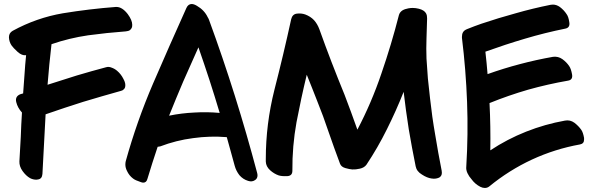

<svg xmlns="http://www.w3.org/2000/svg" viewBox="-20 -848 2936 952"><path d="M553.7 -813.5Q423.8 -803.7 292 -782.2Q161.1 -759.8 43 -695.3Q24.4 -684.6 24.4 -664.1Q24.4 -663.1 24.4 -662.1Q25.4 -640.6 37.1 -623Q45.9 -610.4 67.4 -590.8Q88.9 -571.3 109.4 -574.2Q104.5 -526.4 101.6 -479.5Q98.6 -432.6 94.7 -384.8Q91.8 -383.8 87.9 -382.8Q84 -381.8 81.1 -380.9Q53.7 -370.1 60.5 -341.8Q67.4 -313.5 88.9 -290Q85 -229.5 83 -168.9Q80.1 -108.4 76.2 -47.9Q75.2 -23.4 91.8 0Q108.4 23.4 128.9 35.2Q143.6 43 161.1 43Q164.1 43 167 42Q188.5 40 190.4 14.6Q194.3 -58.6 198.2 -132.8Q202.1 -207 206.1 -281.2Q298.8 -313.5 391.6 -342.8Q485.4 -371.1 580.1 -397.5Q588.9 -399.4 593.8 -405.3Q599.6 -410.2 600.6 -417Q604.5 -434.6 591.8 -457Q580.1 -480.5 560.5 -497.1Q547.9 -507.8 533.2 -512.7Q519.5 -518.6 505.9 -514.6Q432.6 -495.1 360.4 -473.6Q288.1 -451.2 215.8 -427.7Q219.7 -478.5 224.6 -528.3Q229.5 -579.1 235.4 -628.9Q323.2 -659.2 417 -672.9Q509.8 -685.5 603.5 -692.4Q617.2 -693.4 625 -699.2Q631.8 -705.1 634.8 -713.9Q635.7 -718.8 635.7 -724.6Q635.7 -748 613.3 -778.3Q585.9 -813.5 557.6 -813.5Q555.7 -813.5 553.7 -813.5Z M818.4 -274.4Q852.5 -359.4 888.7 -444.3Q925.8 -529.3 963.9 -613.3Q992.2 -532.2 1018.6 -451.2Q1044.9 -370.1 1069.3 -288.1Q1005.9 -293.9 943.4 -290Q879.9 -287.1 818.4 -274.4ZM1254.9 8.8Q1204.1 -182.6 1144.5 -373Q1085 -562.5 1016.6 -749Q1014.6 -752 1013.7 -755.9Q1011.7 -758.8 1009.8 -762.7Q993.2 -797.9 956.1 -819.3Q941.4 -828.1 930.7 -828.1Q913.1 -828.1 904.3 -808.6Q820.3 -622.1 739.3 -434.6Q658.2 -246.1 603.5 -48.8Q601.6 -41 601.6 -32.2Q601.6 -16.6 609.4 -1Q620.1 22.5 639.6 37.1Q650.4 45.9 677.7 54.7Q684.6 57.6 690.4 57.6Q706.1 57.6 710.9 39.1Q722.7 -1 735.4 -40Q748 -80.1 761.7 -120.1Q764.6 -120.1 767.6 -121.1Q771.5 -121.1 774.4 -122.1Q853.5 -152.3 937.5 -163.1Q1020.5 -174.8 1104.5 -168Q1114.3 -132.8 1124 -97.7Q1133.8 -61.5 1143.6 -26.4Q1150.4 -1 1167 20.5Q1184.6 41 1210 48.8Q1230.5 55.7 1246.1 43.9Q1256.8 36.1 1256.8 21.5Q1256.8 15.6 1254.9 8.8Z M2097.7 -755.9Q2097.7 -762.7 2096.7 -769.5Q2095.7 -775.4 2092.8 -781.2Q2084 -797.9 2056.6 -804.7Q2041 -808.6 2026.4 -808.6Q2015.6 -808.6 2004.9 -806.6Q1987.3 -803.7 1974.6 -795.9Q1961.9 -787.1 1958 -773.4Q1920.9 -627.9 1871.1 -483.4Q1822.3 -338.9 1752 -205.1Q1736.3 -248 1720.7 -292Q1705.1 -335 1688.5 -377.9Q1655.3 -459 1624 -540Q1592.8 -621.1 1563.5 -703.1Q1553.7 -729.5 1537.1 -748Q1519.5 -766.6 1493.2 -776.4Q1473.6 -783.2 1451.2 -780.3Q1429.7 -777.3 1423.8 -752.9Q1385.7 -578.1 1340.8 -403.3Q1297.9 -233.4 1297.9 -59.6Q1297.9 -52.7 1297.9 -46.9Q1298.8 -22.5 1319.3 -3.9Q1338.9 13.7 1361.3 21.5Q1376 26.4 1403.3 25.4Q1429.7 24.4 1429.7 -1Q1428.7 -123 1450.2 -242.2Q1472.7 -360.4 1501 -477.5Q1513.7 -445.3 1526.4 -414.1Q1539.1 -381.8 1551.8 -349.6Q1583 -272.5 1609.4 -193.4Q1636.7 -114.3 1666 -36.1Q1671.9 -20.5 1692.4 -14.6Q1712.9 -8.8 1726.6 -7.8Q1743.2 -6.8 1764.6 -11.7Q1786.1 -16.6 1796.9 -31.2Q1853.5 -116.2 1898.4 -207Q1944.3 -298.8 1981.4 -392.6Q1992.2 -299.8 2006.8 -207Q2022.5 -114.3 2041 -23.4Q2045.9 2 2072.3 17.6Q2097.7 34.2 2120.1 37.1Q2126 38.1 2130.9 38.1Q2145.5 38.1 2158.2 32.2Q2170.9 24.4 2170.9 8.8Q2170.9 3.9 2169.9 -2Q2152.3 -90.8 2137.7 -180.7Q2122.1 -269.5 2112.3 -360.4Q2106.4 -409.2 2101.6 -459Q2097.7 -508.8 2094.7 -557.6Q2092.8 -608.4 2094.7 -657.2Q2095.7 -706.1 2097.7 -755.9Z M2862.3 -204.1Q2848.6 -223.6 2828.1 -239.3Q2806.6 -254.9 2781.2 -250Q2682.6 -232.4 2588.9 -195.3Q2495.1 -158.2 2411.1 -102.5Q2412.1 -161.1 2411.1 -219.7Q2410.2 -278.3 2407.2 -336.9Q2501 -375 2598.6 -403.3Q2696.3 -430.7 2796.9 -448.2Q2821.3 -452.1 2816.4 -479.5Q2811.5 -506.8 2802.7 -519.5Q2790 -539.1 2768.6 -554.7Q2748 -569.3 2722.7 -566.4Q2639.6 -551.8 2558.6 -530.3Q2476.6 -508.8 2397.5 -480.5Q2395.5 -507.8 2392.6 -536.1Q2389.6 -564.5 2386.7 -591.8Q2484.4 -627 2583 -656.2Q2681.6 -685.5 2783.2 -706.1Q2807.6 -710.9 2802.7 -738.3Q2798.8 -765.6 2789.1 -778.3Q2776.4 -797.9 2755.9 -813.5Q2739.3 -825.2 2721.7 -825.2Q2715.8 -825.2 2710 -824.2Q2622.1 -806.6 2537.1 -782.2Q2451.2 -758.8 2367.2 -730.5Q2349.6 -723.6 2332 -717.8Q2313.5 -710.9 2296.9 -704.1Q2281.2 -698.2 2275.4 -687.5Q2270.5 -678.7 2270.5 -666Q2270.5 -663.1 2270.5 -660.2Q2290 -502 2295.9 -341.8Q2301.8 -181.6 2292 -22.5Q2290 -5.9 2297.9 10.7Q2305.7 27.3 2317.4 40Q2335 64.5 2361.3 78.1Q2373 84 2383.8 84Q2396.5 84 2406.2 76.2Q2503.9 -3.9 2617.2 -56.6Q2731.4 -109.4 2855.5 -131.8Q2876 -135.7 2876 -155.3Q2876 -159.2 2876 -164.1Q2871.1 -191.4 2862.3 -204.1Z"/></svg>

Font: TroubleSide
Style: Comic
Weight: 400
Designer: Koroletov
Version: 1_5